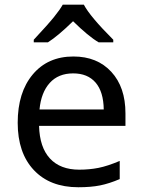

<svg xmlns="http://www.w3.org/2000/svg" viewBox="-20 -786 604 816"><path d="M313 9.8Q192.4 9.8 123.8 -63.2Q55.2 -136.2 55.2 -264.2Q55.2 -393.1 119.1 -469.5Q183.1 -545.9 292 -545.9Q393.1 -545.9 453.1 -480.7Q513.2 -415.5 513.2 -304.2V-251H146Q148.4 -159.7 192.4 -112.3Q236.3 -64.9 316.9 -64.9Q359.9 -64.9 398.4 -72.5Q437 -80.1 488.8 -102.1V-24.9Q444.3 -5.9 405.3 2Q366.2 9.8 313 9.8ZM291 -474.1Q228 -474.1 191.4 -433.6Q154.8 -393.1 147.9 -320.8H420.9Q419.9 -396 386.2 -435.1Q352.5 -474.1 291 -474.1ZM123.5 -617.2Q184.6 -682.6 209.7 -713.9Q234.9 -745.1 246.6 -766.1H336.4Q361.8 -716.8 461.4 -617.2V-606H399.4Q355.5 -631.8 290.5 -695.8Q226.6 -633.3 183.6 -606H123.5Z"/></svg>

Font: Noto Sans Southeast Asian
Style: Regular
Weight: 400
Designer: Monotype Design Team
Foundry: Monotype Imaging Inc.
Version: Version 1.06 uh; ttfautohint (v1.4.1)